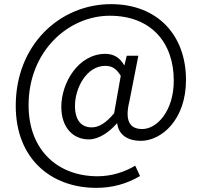

<svg xmlns="http://www.w3.org/2000/svg" viewBox="-20 -737 975 927"><path d="M445 170C522 170 591 151 656 113L633 63C582 93 520 114 451 114C259 114 118 -12 118 -229C118 -491 311 -661 510 -661C710 -661 819 -531 819 -348C819 -200 737 -114 667 -114C604 -114 582 -157 605 -249L648 -468H592L581 -423H579C558 -460 527 -477 489 -477C358 -477 276 -337 276 -221C276 -120 334 -64 408 -64C458 -64 507 -99 544 -141H546C553 -84 599 -57 660 -57C759 -57 878 -158 878 -351C878 -569 739 -717 516 -717C271 -717 56 -523 56 -226C56 30 227 170 445 170ZM423 -122C377 -122 342 -151 342 -226C342 -312 398 -419 488 -419C520 -419 541 -407 563 -371L531 -190C491 -142 456 -122 423 -122Z"/></svg>

Font: Source Han Sans JP Normal
Style: Regular
Weight: 350
Designer: Ryoko NISHIZUKA 西塚涼子 (kana, bopomofo & ideographs); Paul D. Hunt (Latin, Greek & Cyrillic); Sandoll Communications 산돌커뮤니
Foundry: Adobe
Version: Version 2.002;hotconv 1.0.116;makeotfexe 2.5.65601